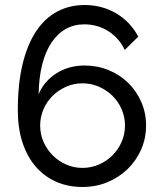

<svg xmlns="http://www.w3.org/2000/svg" viewBox="-20 -735 646 765"><path d="M562 -235Q562 -184 542.5 -139.5Q523 -95 488.5 -61.5Q454 -28 408 -9Q362 10 308 10Q251 10 203.5 -11Q156 -32 122 -71.5Q88 -111 69.5 -167.5Q51 -224 51 -296Q51 -401 70 -479.5Q89 -558 124 -610.5Q159 -663 208 -689Q257 -715 317 -715Q386 -715 442.5 -682Q499 -649 531 -589L477 -536Q455 -583 412 -610.5Q369 -638 316 -638Q275 -638 242 -619.5Q209 -601 185 -565Q161 -529 148 -477.5Q135 -426 134 -360Q156 -412 205 -443Q254 -474 317 -474Q368 -474 413 -455.5Q458 -437 491 -404.5Q524 -372 543 -328.5Q562 -285 562 -235ZM309 -66Q343 -66 374 -79.5Q405 -93 428 -116Q451 -139 464.5 -169.5Q478 -200 478 -235Q478 -269 464.5 -300Q451 -331 428 -353.5Q405 -376 374 -389.5Q343 -403 309 -403Q274 -403 243.5 -389.5Q213 -376 190 -353.5Q167 -331 153.5 -300Q140 -269 140 -235Q140 -200 153.5 -169.5Q167 -139 190 -116Q213 -93 243.5 -79.5Q274 -66 309 -66Z"/></svg>

Font: Raleway Medium Alt1
Style: Regular
Weight: 500
Designer: Matt McInerney, Pablo Impallari, Rodrigo Fuenzalida
Foundry: Matt McInerney, Pablo Impallari, Rodrigo Fuenzalida
Version: Version 3.000g; ttfautohint (v1.5) -l 8 -r 28 -G 28 -x 14 -D